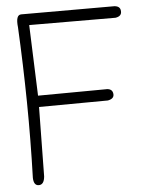

<svg xmlns="http://www.w3.org/2000/svg" viewBox="-52 -765 603 794"><g transform="rotate(-5 250.0 -368.0)"><path d="M453 -723Q477 -721 478 -701Q480 -679 453 -675L95 -676L106 -382L392 -384Q415 -383 417 -362Q419 -342 392 -337L106 -335L102 -47Q99 -13 77 -13Q56 -13 55 -45Q60 -203 58 -359Q56 -515 48 -671Q42 -723 66 -723Z"/></g></svg>

Font: Yomogi
Style: Regular
Weight: 400
Designer: satsuyako
Foundry: satsuyako
Version: Version 3.100